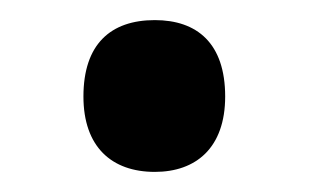

<svg xmlns="http://www.w3.org/2000/svg" viewBox="-20 -158 307 191"><path d="M63 -62C63 -12 91 13 134 13C175 13 204 -11 204 -62C204 -115 176 -138 134 -138C90 -138 63 -114 63 -62Z"/></svg>

Font: Noto Sans Devanagari UI Condensed SemiBold
Style: Regular
Weight: 600
Width: 3
Designer: Jelle Bosma - Monotype Design Team
Foundry: Monotype Imaging Inc.
Version: Version 2.003